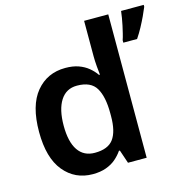

<svg xmlns="http://www.w3.org/2000/svg" viewBox="-112 -867 959 983"><g transform="rotate(-15 368.0 -375.0)"><path d="M261 10Q167 10 108.5 -61Q50 -132 50 -270Q50 -410 109 -481Q168 -552 264 -552Q304 -552 333.5 -541.5Q363 -531 385 -513Q407 -495 422 -473H427Q425 -489 422.5 -518.5Q420 -548 420 -571V-760H548V0H449L425 -71H420Q405 -49 383.5 -30.5Q362 -12 331.5 -1Q301 10 261 10ZM299 -93Q369 -93 398 -132.5Q427 -172 427 -253V-269Q427 -356 399.5 -402.5Q372 -449 298 -449Q241 -449 210.5 -401.5Q180 -354 180 -268Q180 -182 210.5 -137.5Q241 -93 299 -93ZM736 -750Q728 -730 716 -704.5Q704 -679 689.5 -652Q675 -625 658 -600H585V-613Q590 -627 594.5 -646Q599 -665 603.5 -685Q608 -705 611 -724.5Q614 -744 616 -760H736Z"/></g></svg>

Font: Noto Sans Khmer SemiBold
Style: Regular
Weight: 600
Version: Version 2.003